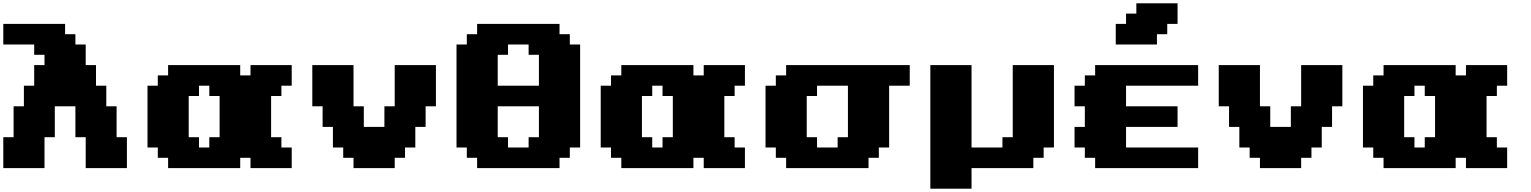

<svg xmlns="http://www.w3.org/2000/svg" viewBox="-20 -1020 9290 1165"><path d="M500 0H750V-187.5H687.5V-375H625V-500H562.5V-625H500V-750H437.5V-812.5H375V-875H0V-750H187.5V-687.5H250V-625H187.5V-500H125V-375H62.5V-187.5H0V0H250V-187.5H312.5V-375H437.5V-187.5H500Z M1500 0H1750V-125H1687.5V-187.5H1625V-437.5H1687.5V-500H1750V-625H1500V-562.5H1437.5V-625H1000V-562.5H937.5V-500H875V-125H937.5V-62.5H1000V0H1437.5V-62.5H1500ZM1250 -125H1187.5V-187.5H1125V-437.5H1187.5V-500H1250V-437.5H1312.5V-187.5H1250Z M2125 0H2375V-62.5H2437.5V-125H2500V-250H2562.5V-375H2625V-625H2375V-375H2312.5V-250H2187.5V-375H2125V-625H1875V-375H1937.5V-250H2000V-125H2062.5V-62.5H2125Z M2875 0H3375V-62.5H3437.5V-125H3500V-750H3437.5V-812.5H3375V-875H2875V-812.5H2812.5V-750H2750V-125H2812.5V-62.5H2875ZM3187.5 -125H3062.5V-187.5H3000V-375H3250V-187.5H3187.5ZM3250 -500H3000V-687.5H3062.5V-750H3187.5V-687.5H3250Z M4250 0H4500V-125H4437.5V-187.5H4375V-437.5H4437.5V-500H4500V-625H4250V-562.5H4187.5V-625H3750V-562.5H3687.5V-500H3625V-125H3687.5V-62.5H3750V0H4187.5V-62.5H4250ZM4000 -125H3937.5V-187.5H3875V-437.5H3937.5V-500H4000V-437.5H4062.5V-187.5H4000Z M4750 0H5250V-62.5H5312.5V-125H5375V-500H5500V-625H4750V-562.5H4687.5V-500H4625V-125H4687.5V-62.5H4750ZM5062.5 -125H4937.5V-187.5H4875V-437.5H4937.5V-500H5125V-187.5H5062.5Z M5625 125H5875V0H6250V-62.5H6312.5V-125H6375V-625H6125V-187.5H6062.5V-125H5875V-625H5625Z M6625 0H7250V-125H6812.5V-250H7125V-375H6812.5V-500H7250V-625H6625V-562.5H6562.5V-500H6500V-375H6562.5V-250H6500V-125H6562.5V-62.5H6625ZM6750 -750H7000V-812.5H7062.5V-875H7125V-1000H6875V-937.5H6812.5V-875H6750Z M7625 0H7875V-62.5H7937.5V-125H8000V-250H8062.5V-375H8125V-625H7875V-375H7812.5V-250H7687.5V-375H7625V-625H7375V-375H7437.5V-250H7500V-125H7562.5V-62.5H7625Z M8875 0H9125V-125H9062.5V-187.5H9000V-437.5H9062.5V-500H9125V-625H8875V-562.5H8812.5V-625H8375V-562.5H8312.5V-500H8250V-125H8312.5V-62.5H8375V0H8812.5V-62.5H8875ZM8625 -125H8562.5V-187.5H8500V-437.5H8562.5V-500H8625V-437.5H8687.5V-187.5H8625Z"/></svg>

Font: Faithful 32x
Style: Bold
Weight: 400
Foundry: Faithful Resource Pack
Version: Version 1.0; January 27, 2023